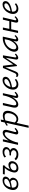

<svg xmlns="http://www.w3.org/2000/svg" viewBox="2201 -2714 802 5244"><g transform="rotate(-90 2602.0 -92.0)"><path d="M188.7 8.5Q105.5 8.5 63 -44.7Q20.4 -97.9 40.7 -192.4Q55.7 -260.7 92 -312.3Q128.4 -363.8 180.8 -393.2Q233.3 -422.6 295.6 -422.6Q340.3 -422.6 364.7 -408Q389.1 -393.5 396.6 -370.9Q404.1 -348.3 397.4 -322.5Q389.2 -289.1 363.5 -263.1Q337.8 -237.1 298 -218.8Q258.1 -200.5 207.2 -187.9Q156.4 -175.4 97.8 -167.9L94.6 -204.1Q200.4 -215.9 264.9 -247.6Q329.5 -279.3 338.8 -319.3Q341.4 -329.3 339.1 -342.7Q336.8 -356.2 323.1 -366.7Q309.4 -377.2 277.3 -377.2Q231.5 -377.2 197 -354.2Q162.6 -331.2 139.9 -290.7Q117.1 -250.2 105.7 -196.7Q95.1 -148.4 102.2 -112.3Q109.3 -76.3 134.6 -56.4Q160 -36.5 202.7 -36.5Q224.4 -36.5 246.5 -42.5Q268.6 -48.6 285.8 -64.6Q303 -80.5 308.8 -107.9Q314.3 -131.6 307.8 -153.2Q301.3 -174.8 284.5 -190Q267.6 -205.1 241.9 -209L285.6 -238.3Q301.5 -234.3 318.1 -224.7Q334.8 -215.1 347.9 -199.9Q360.9 -184.7 366.9 -163.6Q372.8 -142.5 366.7 -115.1Q358.3 -75.5 332 -47.9Q305.6 -20.4 268.2 -6Q230.8 8.5 188.7 8.5Z M627 9.4Q586.3 9.4 557.8 -7.3Q529.4 -23.9 518.5 -56.5Q507.6 -89.1 516.7 -135.2Q523.6 -168.5 537.2 -204.8Q550.8 -241 570.5 -275.4Q590.1 -309.7 614.3 -337.8Q638.5 -365.8 666.1 -382.8L713.7 -380.9Q676.4 -354.6 648.6 -314.5Q620.9 -274.5 602.2 -226.4Q583.5 -178.4 572.5 -127.5Q563.2 -83.7 582.4 -62.6Q601.6 -41.5 640.6 -41.5Q668.5 -41.5 693.1 -51.8Q717.6 -62.1 735.8 -81.6Q753.9 -101.1 760.6 -127.7Q771.9 -169.5 750.8 -191.1Q729.7 -212.7 697.2 -212.7Q680.9 -212.7 661 -207.3Q641 -201.9 622.4 -191.1Q603.8 -180.3 590.3 -164.1Q576.8 -148 572.5 -127.5L535.7 -130.8Q546 -163.5 567 -188.2Q588.1 -212.9 615 -229.4Q642 -245.8 670.5 -254.2Q699.1 -262.5 723.4 -262.5Q759.7 -262.5 784 -245Q808.2 -227.5 817.3 -197.1Q826.4 -166.8 816.5 -127.4Q806 -83.6 776 -52.9Q746.1 -22.1 706.5 -6.4Q666.9 9.4 627 9.4ZM458.9 -362.7 469.6 -414.2H700.3L713.2 -380.9L673.3 -362.7Z M1004.3 8.5Q952.6 8.5 912.9 -9.2Q873.1 -26.8 847.3 -61.6L886.9 -96Q910.6 -69.3 942.4 -55.6Q974.1 -41.9 1015.7 -41.9Q1060.7 -41.9 1087.1 -62Q1113.5 -82 1120.3 -109.4Q1125.1 -130.7 1114.1 -149.6Q1103.1 -168.5 1080.5 -180.5Q1057.8 -192.6 1027 -192.6H976.8L983.3 -233.8H1033.5Q1078.7 -233.8 1110.7 -251.5Q1142.6 -269.3 1148.8 -302.2Q1154.5 -331 1132 -353Q1109.5 -375 1064.5 -375Q1030.1 -375 999.5 -363Q968.9 -351 948.6 -328.3L920.5 -365.4Q940.3 -386.1 966.6 -398.5Q993 -410.9 1022.2 -416.8Q1051.4 -422.6 1077.5 -422.6Q1128.9 -422.6 1159.5 -404.5Q1190.2 -386.5 1201.4 -359.2Q1212.6 -331.9 1204.6 -303Q1196.6 -273 1174.7 -251.1Q1152.7 -229.3 1120.9 -217.2Q1089 -205.1 1050.6 -205.1L1053.8 -230.2Q1101.5 -230.6 1131.5 -210.6Q1161.5 -190.5 1173.4 -161.3Q1185.3 -132 1178.8 -103.5Q1171.9 -72.7 1148.2 -47.1Q1124.5 -21.5 1087.8 -6.5Q1051.1 8.5 1004.3 8.5Z M1603.4 5.2Q1584.4 5.2 1571.1 -3Q1557.9 -11.2 1553.9 -28.4Q1549.9 -45.6 1556.6 -72.5L1609.7 -284.3Q1618.8 -320.2 1610.8 -342.7Q1602.7 -365.2 1573.6 -365.2Q1542.4 -365.2 1505.8 -337Q1469.3 -308.7 1434.4 -258.6Q1399.5 -208.5 1371.3 -142.3Q1343.1 -76 1328.6 0H1283.7Q1306.8 -97 1342 -174.5Q1377.2 -252 1419.9 -306.6Q1462.6 -361.3 1508.3 -390.3Q1554 -419.4 1597.6 -419.4Q1628.7 -419.4 1649.5 -404.5Q1670.3 -389.5 1676.7 -359.5Q1683.2 -329.5 1671 -284L1619.5 -89Q1614.5 -70.5 1617.8 -59.8Q1621 -49 1635 -49Q1650.7 -49 1667.7 -61.4Q1684.7 -73.8 1707 -95.3L1729.2 -68.5Q1695.6 -33.7 1664.1 -14.3Q1632.6 5.2 1603.4 5.2ZM1267.5 0 1361.1 -414.2H1420.1L1327.5 0Z M1733.2 289 1900.8 -466.2 1957.6 -473.3 1935.8 -348.8 1792.7 289ZM1971.8 5.2Q1938.7 5.2 1912.5 -6.5Q1886.3 -18.3 1868.4 -37.6Q1850.5 -56.9 1841.5 -79.9L1867.5 -107.9Q1884.3 -78.5 1910.4 -60.5Q1936.5 -42.5 1969.7 -42.5Q2005.5 -42.5 2037.2 -64.4Q2068.8 -86.4 2093.1 -126.1Q2117.5 -165.8 2128.3 -217.5Q2143.2 -289.5 2122.3 -328.2Q2101.4 -367 2041.3 -367Q2019 -367 1990 -361.1Q1960.9 -355.3 1928.9 -344Q1896.8 -332.8 1864.8 -316.8Q1832.7 -300.8 1804.5 -280.1L1787.7 -310Q1832.9 -344.5 1884 -368Q1935.1 -391.5 1983.9 -403.9Q2032.6 -416.3 2069.6 -416.3Q2124.4 -416.3 2154.9 -392.5Q2185.4 -368.7 2194.2 -327.2Q2203 -285.6 2192.6 -232.8Q2180.1 -168.7 2148.1 -114.5Q2116.2 -60.3 2071.1 -27.5Q2026.1 5.2 1971.8 5.2Z M2372.5 6.3Q2350.6 6.3 2331.6 -1.8Q2312.6 -9.9 2300 -28Q2287.5 -46.2 2284.4 -76.8Q2281.4 -107.5 2291.5 -152.5L2350.8 -414.2H2412.5L2354.3 -158.5Q2341.8 -105.5 2350.1 -76.7Q2358.5 -47.9 2391.5 -47.9Q2418 -47.9 2450 -68.8Q2481.9 -89.7 2513.9 -134Q2545.8 -178.3 2573.9 -247.8Q2601.9 -317.4 2621 -414.2H2657.7Q2633.8 -302.1 2600.7 -222.1Q2567.6 -142.1 2529.3 -91.6Q2490.9 -41.1 2451.1 -17.4Q2411.4 6.3 2372.5 6.3ZM2593.1 5.2Q2576.3 5.2 2564.7 -3.5Q2553.1 -12.3 2549.4 -29.5Q2545.6 -46.7 2551.3 -72.5L2628.1 -414.2H2679.5L2607.5 -89Q2603.1 -68.6 2606 -58.8Q2609 -49 2622.5 -49Q2638.3 -49 2655.3 -61.4Q2672.3 -73.8 2694.5 -95.3L2716.7 -68.5Q2683.7 -33.2 2652.5 -14Q2621.3 5.2 2593.1 5.2Z M2916.1 8.6Q2864 8.6 2829 -16.5Q2794.1 -41.6 2781.5 -86.9Q2769 -132.2 2782 -192.5Q2796 -254.5 2833.4 -307Q2870.9 -359.5 2923.2 -391.3Q2975.5 -423.1 3034.2 -423.1Q3073.9 -423.1 3095.1 -408.3Q3116.3 -393.6 3122.9 -370.7Q3129.4 -347.8 3123.9 -322.4Q3114.8 -278.5 3074.3 -246.7Q3033.8 -215 2970.7 -194.5Q2907.6 -174 2829.5 -163.4L2831.6 -202.7Q2898.3 -213.6 2948.5 -231.3Q2998.6 -249 3028.8 -272Q3059.1 -294.9 3064.8 -319.3Q3067.1 -329 3064.7 -341.8Q3062.3 -354.6 3051 -364.4Q3039.7 -374.2 3013.2 -374.2Q2972.6 -374.2 2938.7 -348.6Q2904.7 -322.9 2880.8 -282.4Q2856.9 -241.9 2845.7 -196.8Q2835.3 -150.6 2840.7 -115.8Q2846.1 -81 2868.7 -61.5Q2891.4 -42 2929.7 -42Q2954.8 -42 2985.2 -52.7Q3015.6 -63.4 3045 -88.3L3069 -54.8Q3046.4 -34.5 3020.9 -20Q2995.5 -5.5 2969.5 1.6Q2943.5 8.6 2916.1 8.6Z M3641.8 5.2Q3618.8 5.2 3605.8 -12.7Q3592.8 -30.5 3599.5 -68.1L3654.8 -381.3L3683.2 -392.5L3444.8 -31.3H3418.7L3379.1 -376.1L3396.2 -412.5H3428.4L3465.8 -103.5L3444.2 -104.5L3652.2 -412.5H3713.2L3656.9 -89Q3653.4 -70 3657.1 -59.5Q3660.9 -49 3673.9 -49Q3689.2 -49 3705.5 -60.3Q3721.8 -71.5 3738.6 -87.5L3760.8 -60.8Q3732.3 -31.5 3701.7 -13.1Q3671.1 5.2 3641.8 5.2ZM3186.3 7Q3165.8 7 3149 -1.6Q3132.3 -10.3 3119 -23.7L3136.7 -59.7Q3143.5 -52.7 3152.6 -48.3Q3161.7 -43.9 3169.8 -43.9Q3185.5 -43.9 3201.4 -56.4Q3217.3 -68.9 3228.6 -94.1L3367.8 -412.5H3408.8L3274.7 -72.6Q3264.1 -44.6 3250.4 -27.3Q3236.6 -9.9 3220.5 -1.5Q3204.4 7 3186.3 7Z M3909.3 6.3Q3851.8 6.3 3827.4 -36.9Q3802.9 -80.1 3814.5 -140.4Q3826.5 -197.5 3860.8 -247.9Q3895.1 -298.3 3945.4 -336.5Q3995.6 -374.7 4055.3 -396.3Q4115 -417.8 4177.6 -417.8Q4192.6 -417.8 4203.6 -416.8Q4214.5 -415.7 4223.7 -414.2L4153 -89.9Q4144.1 -47.9 4170.3 -47.9Q4185.6 -47.9 4203.8 -61.1Q4221.9 -74.4 4243.6 -95.3L4265.3 -68Q4230.1 -32.6 4201 -13.7Q4172 5.2 4143.8 5.2Q4124.8 5.2 4111.6 -3Q4098.5 -11.2 4094.2 -28.6Q4090 -46 4096.2 -73.4L4134.2 -243L4171.4 -277Q4158.6 -220.5 4131.6 -169.6Q4104.5 -118.6 4068.4 -78.9Q4032.3 -39.1 3991.2 -16.4Q3950.1 6.3 3909.3 6.3ZM3933.6 -47.4Q3964.5 -47.4 3996.5 -67.7Q4028.5 -88 4056.5 -121.6Q4084.6 -155.3 4105.5 -196.2Q4126.3 -237.2 4135.2 -278L4158.8 -388.8L4191.5 -362.2Q4184.8 -363.7 4175.8 -364.2Q4166.8 -364.7 4158.3 -364.7Q4109.5 -364.7 4063.5 -348Q4017.5 -331.4 3979.3 -301.5Q3941.2 -271.5 3914.7 -230.5Q3888.3 -189.5 3879 -140.4Q3870.6 -94.2 3887 -70.8Q3903.5 -47.4 3933.6 -47.4Z M4655.6 5.2Q4637.5 5.2 4624.6 -3.3Q4611.6 -11.7 4607.2 -31.1Q4602.8 -50.5 4610.1 -82.3L4687 -414.2H4748.7L4671.8 -89Q4667.8 -70.5 4671 -59.8Q4674.2 -49 4687.7 -49Q4703 -49 4720 -61.4Q4737 -73.8 4759.3 -95.3L4781.5 -68.5Q4747.9 -33.7 4716.4 -14.3Q4684.9 5.2 4655.6 5.2ZM4323 0 4411.1 -414.2H4472.8L4384.2 0ZM4390.7 -187.1 4401.5 -238.5H4681L4669.7 -187.1Z M4983.1 8.6Q4931 8.6 4896 -16.5Q4861.1 -41.6 4848.5 -86.9Q4836 -132.2 4849 -192.5Q4863 -254.5 4900.4 -307Q4937.9 -359.5 4990.2 -391.3Q5042.5 -423.1 5101.2 -423.1Q5140.9 -423.1 5162.1 -408.3Q5183.3 -393.6 5189.9 -370.7Q5196.4 -347.8 5190.9 -322.4Q5181.8 -278.5 5141.3 -246.7Q5100.8 -215 5037.7 -194.5Q4974.6 -174 4896.5 -163.4L4898.6 -202.7Q4965.3 -213.6 5015.5 -231.3Q5065.6 -249 5095.8 -272Q5126.1 -294.9 5131.8 -319.3Q5134.1 -329 5131.7 -341.8Q5129.3 -354.6 5118 -364.4Q5106.7 -374.2 5080.2 -374.2Q5039.6 -374.2 5005.7 -348.6Q4971.7 -322.9 4947.8 -282.4Q4923.9 -241.9 4912.7 -196.8Q4902.3 -150.6 4907.7 -115.8Q4913.1 -81 4935.7 -61.5Q4958.4 -42 4996.7 -42Q5021.8 -42 5052.2 -52.7Q5082.6 -63.4 5112 -88.3L5136 -54.8Q5113.4 -34.5 5087.9 -20Q5062.5 -5.5 5036.5 1.6Q5010.5 8.6 4983.1 8.6Z"/></g></svg>

Font: Ysabeau
Style: Bold Italic
Weight: 700
Italic angle: -12°
Designer: Christian Thalmann (Catharsis Fonts)
Version: Version 2.002